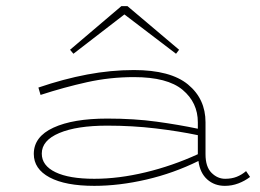

<svg xmlns="http://www.w3.org/2000/svg" viewBox="-20 -594 847 625"><path d="M385 -547 219 -419 208 -432 375 -574H395L563 -432L553 -419ZM794 -18Q777 -5 756 3Q735 11 712 11Q678 11 654.5 -10Q631 -31 626 -70Q545 -30 456.5 -9.5Q368 11 287 11Q193 11 141.5 -16.5Q90 -44 90 -93Q90 -149 154 -178.5Q218 -208 329 -208Q417 -208 489.5 -198Q562 -188 624 -175V-196Q624 -260 574.5 -301.5Q525 -343 416 -343Q338 -343 263.5 -326.5Q189 -310 112 -285L105 -309Q187 -337 264 -351.5Q341 -366 416 -366Q535 -366 592 -319Q649 -272 649 -196V-92Q649 -51 668.5 -31.5Q688 -12 713 -12Q734 -12 750.5 -18.5Q767 -25 781 -37ZM116 -94Q116 -55 160.5 -33.5Q205 -12 287 -12Q366 -12 453.5 -33Q541 -54 624 -92V-154Q562 -167 486.5 -176Q411 -185 329 -185Q230 -185 173 -161Q116 -137 116 -94Z"/></svg>

Font: BhuTuka Expanded One
Style: Regular
Weight: 400
Designer: Erin McLaughlin
Version: Version 1.000; ttfautohint (v1.8.3)